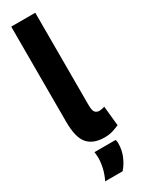

<svg xmlns="http://www.w3.org/2000/svg" viewBox="-248 -769 756 1009"><g transform="rotate(-30 130.5 -264.5)"><path d="M182 -740V-180Q182 -146 191.5 -135.5Q201 -125 217 -125Q229 -125 249 -131L261 -12Q244 -4 221.5 3Q199 10 172 10Q103 10 69.5 -28.5Q36 -67 36 -163V-740ZM57 211Q73 179 80.5 146.5Q88 114 88 85Q88 75 87 66.5Q86 58 85 50H214Q217 61 217 72Q217 112 202 148Q187 184 163 211Z"/></g></svg>

Font: Georama SemiCondensed
Style: Bold
Weight: 700
Width: 4
Designer: Jean-Baptiste Levee
Foundry: Production Type
Version: Version 1.000